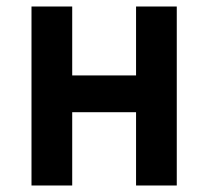

<svg xmlns="http://www.w3.org/2000/svg" viewBox="-20 -570 640 590"><path d="M76.8 0V-550H201.9V-338.2H398.1V-550H523.2V0H398.1V-225.2H201.9V0Z"/></svg>

Font: Pitagon Sans Mono
Style: Regular
Weight: 400
Monospace: yes
Designer: Travis Tran
Foundry: Pitagon
Version: Version 1.001;gftools[0.9.26]